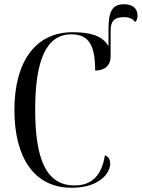

<svg xmlns="http://www.w3.org/2000/svg" viewBox="-20 -876 669 906"><path d="M318 10C447 10 500 -57 500 -105C500 -120 494 -137 475 -143C460 -50 415 -1 332 -1C198 -1 146 -124 146 -359C146 -591 198 -714 316 -714C398 -714 429 -665 429 -543C475 -543 502 -568 502 -609V-730C502 -778 520 -795 565 -795C591 -795 607 -787 617 -772C624 -776 629 -787 629 -802C629 -837 605 -856 565 -856C508 -856 492 -819 492 -738V-658C464 -707 407 -724 323 -724C142 -724 48 -578 48 -357C48 -137 138 10 318 10Z"/></svg>

Font: Noto Serif Display Condensed
Style: Regular
Weight: 400
Width: 3
Designer: Monotype Design Team
Foundry: Monotype Imaging Inc.
Version: Version 2.009